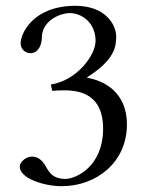

<svg xmlns="http://www.w3.org/2000/svg" viewBox="-20 -630 505 661"><path d="M219 -585C263 -585 309 -551 309 -489C309 -440 245 -353 155 -339L160 -317C177 -319 190 -319 203 -319C260 -319 335 -301 335 -188C335 -55 240 -14 205 -14C154 -14 145 -47 133 -65C123 -79 110 -91 90 -91C69 -91 48 -72 48 -56C48 -16 132 11 192 11C311 11 417 -70 417 -202C417 -311 340 -352 281 -362L280 -364C375 -424 380 -470 380 -504C380 -546 342 -610 240 -610C93 -610 51 -514 51 -481C51 -467 61 -447 85 -447C114 -447 124 -480 124 -499C124 -563 193 -585 219 -585Z"/></svg>

Font: Libertinus Serif Display
Style: Regular
Weight: 400
Designer: Philipp H. Poll
Foundry: Khaled Hosny
Version: Version 6.1